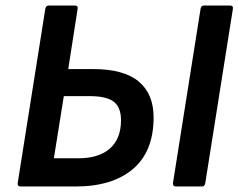

<svg xmlns="http://www.w3.org/2000/svg" viewBox="-20 -675 863 695"><path d="M54 0Q43 0 44 -12L144 -643Q146 -655 157 -655H251Q263 -655 261 -643L227 -425H317Q428 -425 482 -380Q536 -335 536 -250Q536 -127 461.5 -63.5Q387 0 254 0ZM175 -102H263Q338 -102 378 -137.5Q418 -173 418 -240Q418 -287 391.5 -307Q365 -327 305 -327H211ZM617 0Q605 0 606 -12L706 -643Q708 -655 718 -655H812Q825 -655 823 -643L723 -12Q721 0 711 0Z"/></svg>

Font: Sofia Sans
Style: Bold Italic
Weight: 700
Italic angle: -9°
Designer: Botio Nikoltchev, Ani Petrova
Foundry: lettersoup
Version: Version 4.101; ttfautohint (v1.8.4.7-5d5b)